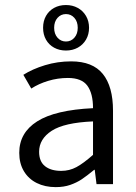

<svg xmlns="http://www.w3.org/2000/svg" viewBox="-20 -747 552 779"><path d="M255.4 -430.7Q214.4 -430.7 175.5 -418.9Q136.7 -407.2 106.9 -387.7L74.7 -443.4Q111.3 -466.8 162.4 -482.4Q213.4 -498 268.6 -498Q356 -498 397.2 -447Q438.5 -396 438.5 -297.9V0H371.6L364.3 -58.1H362.3Q332 -33.2 311.5 -19.5Q291 -5.9 264.9 3.2Q238.8 12.2 206.1 12.2Q162.6 12.2 129.2 -4.4Q95.7 -21 76.9 -52.5Q58.1 -84 58.1 -127Q58.1 -208.5 130.9 -254.6Q203.6 -300.8 357.4 -308.1Q357.4 -367.7 334.5 -399.2Q311.5 -430.7 255.4 -430.7ZM357.4 -118.7V-254.4Q240.7 -249.5 189.7 -216.3Q138.7 -183.1 138.7 -131.3Q138.7 -91.8 162.6 -72.8Q186.5 -53.7 228.5 -53.7Q261.7 -53.7 290.3 -69.1Q318.8 -84.5 357.4 -118.7ZM247.6 -726.6Q274.4 -726.6 295.7 -714.8Q316.9 -703.1 329.1 -682.1Q341.3 -661.1 341.3 -634.3Q341.3 -607.4 329.1 -586.4Q316.9 -565.4 295.7 -553.7Q274.4 -542 247.6 -542Q220.7 -542 199.7 -553.5Q178.7 -564.9 166.7 -585.9Q154.8 -606.9 154.8 -634.3Q154.8 -661.6 166.7 -682.6Q178.7 -703.6 199.7 -715.1Q220.7 -726.6 247.6 -726.6ZM247.6 -689.9Q227.1 -689.9 213.4 -674.6Q199.7 -659.2 199.7 -634.3Q199.7 -609.4 213.4 -594Q227.1 -578.6 247.6 -578.6Q268.1 -578.6 281.7 -594Q295.4 -609.4 295.4 -634.3Q295.4 -659.2 281.7 -674.6Q268.1 -689.9 247.6 -689.9Z"/></svg>

Font: Varta
Style: Regular
Weight: 400
Designer: Joana Correia, Viktoriya Grabowska, Eben Sorkin
Foundry: Sorkin Type
Version: Version 1.003; ttfautohint (v1.3) -l 8 -r 24 -G 200 -x 12 -H